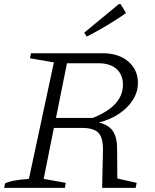

<svg xmlns="http://www.w3.org/2000/svg" viewBox="-27 -903 743 923"><path d="M-7 0 -3 -21Q15 -30 42.5 -35Q70 -40 112 -43L232 -603L117 -623L122 -647H467Q543 -647 589.5 -607.5Q636 -568 636 -504Q636 -461 612 -423Q588 -385 546 -356.5Q504 -328 448 -314Q496 -303 516.5 -271.5Q537 -240 536 -181L537 -45L630 -24L625 0H464L468 -181Q469 -240 446.5 -264Q424 -288 368 -288H232L183 -43L289 -24L285 0ZM446 -599H295L242 -336H419Q564 -394 564 -495Q564 -544 533 -571.5Q502 -599 446 -599ZM390 -727 378 -746 544 -883H553L579 -840Q534 -809 487.5 -781Q441 -753 390 -727Z"/></svg>

Font: Piazzolla SC Light
Style: Italic
Weight: 300
Italic angle: -11.3°
Designer: Juan Pablo del Peral
Foundry: Huerta Tipografica
Version: Version 1.330